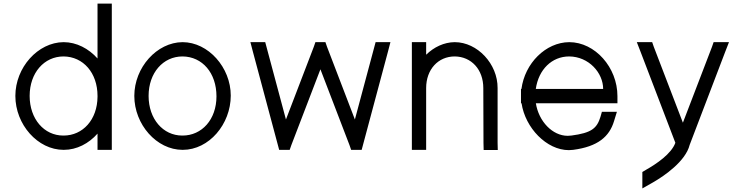

<svg xmlns="http://www.w3.org/2000/svg" viewBox="-20 -819 4150 1075"><path d="M66 -282C66 -122 191 20 336 20C336.5 20 337 20 337.5 20C410.1 20 477.1 -15.5 526 -70.9V-20V20H606V-20V-282V-285.7V-759V-799H526V-759V-491.5C476.5 -547.1 408.6 -583 336 -583C192 -582 66 -441 66 -282ZM146 -282C146 -411 227 -503 336 -503C446 -502 526 -411 526 -282V-277.3C525 -148.8 443.7 -60 336 -60C335.4 -60 334.9 -60 334.3 -60C227.1 -60 146 -152.7 146 -282Z M732 -282C732 -122 857 20 1002 20C1002.5 20 1003 20 1003.5 20C1149.9 20 1272 -123.2 1272 -283.9C1272 -441.1 1146.4 -583 1002 -583C858 -582 732 -441 732 -282ZM812 -282C812 -411 893 -503 1002 -503C1113.3 -502 1192 -410.1 1192 -279.6C1192 -149.9 1110.3 -60 1002 -60C1001.4 -60 1000.8 -60 1000.3 -60C893.1 -60 812 -152.7 812 -282Z M1395 -533 1535 -10 1543 20H1602L1611 -6L1774 -431L1937 -6L1946 20H2005L2013 -10L2153 -533L2166 -583H2083L2075 -553L1967 -150L1811 -557L1802 -583H1746L1737 -557L1581 -150L1473 -553L1465 -583H1382Z M2366 -512.6V-543V-583H2286V-543V-326V-286V-20V20H2366V-20V-286V-326C2366 -430 2433 -503 2526 -503C2619 -502 2686 -430 2686 -326L2687 -19L2688 21H2767L2766 -20V-326C2767 -461 2653 -583 2526 -583C2466.4 -582.5 2409.4 -555.4 2366 -512.6Z M2979.9 -321C2995.3 -429.5 3069.6 -503 3167 -503C3277 -502 3357 -411 3357 -321ZM2900.1 -241C2920.8 -102.9 3040.3 21.6 3165 21.6C3173 21.6 3181 21 3189 20C3327 2 3392 -54 3418 -141L3434 -193H3350L3342 -165C3322 -100 3292 -75 3179 -60H3178C3171.5 -59.1 3165 -58.6 3158.6 -58.6C3073.8 -58.6 2996.5 -138.5 2980.2 -241H3397H3437V-281C3437 -441 3312 -583 3167 -583C3035.1 -582.1 2918.3 -464.5 2899.6 -321H2897V-281V-241Z M3966.5 -557 3803.5 -132 3640.5 -557 3631.5 -583H3545.5L3566.5 -529L3761.3 -19.5C3739 42.4 3655.2 98.9 3596.5 132L3576.5 144V236L3636.5 202C3700.5 165 3818.5 84 3841.5 -8L4040.5 -529L4061.5 -583H3975.5Z"/></svg>

Font: Nordica Advanced
Style: Regular
Weight: 300
Version: Version 1.07